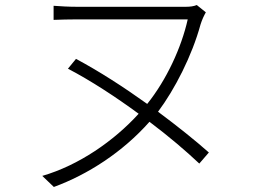

<svg xmlns="http://www.w3.org/2000/svg" viewBox="-20 -709 1040 763"><path d="M282 -475 250 -436C342 -388 441 -323 531 -257C433 -149 293 -52 148 -10L194 34C328 -15 467 -104 574 -225C651 -167 719 -109 772 -59L810 -103C757 -150 686 -207 608 -265C674 -353 743 -487 777 -612C783 -631 791 -648 798 -660L762 -689C750 -684 736 -682 718 -682C676 -682 340 -682 287 -682C252 -682 220 -684 193 -686V-630C220 -631 253 -632 287 -632C340 -632 669 -632 726 -632C701 -520 642 -392 565 -296C473 -362 374 -426 282 -475Z"/></svg>

Font: Noto Sans CJK SC Light
Style: Regular
Weight: 300
Designer: Ryoko NISHIZUKA 西塚涼子 (kana, bopomofo & ideographs); Paul D. Hunt (Latin, Greek & Cyrillic); Sandoll Communications 산돌커뮤니
Foundry: Adobe
Version: Version 2.004;hotconv 1.0.118;makeotfexe 2.5.65603